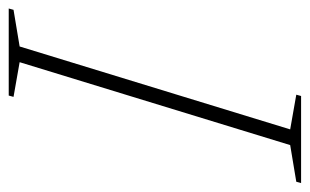

<svg xmlns="http://www.w3.org/2000/svg" viewBox="-181 -555 710 440"><g transform="rotate(90 174.0 -335.0)"><path d="M250.5 -645 171 -659 174 -670H373.5L370.5 -659L286.5 -645L96.5 -25L176 -11L173 0H-26.5L-23.5 -11L60.5 -25Z"/></g></svg>

Font: Newsreader 16pt ExtraLight
Style: Italic
Weight: 275
Italic angle: -17°
Designer: Hugues Gentile
Foundry: Production Type
Version: Version 1.003; ttfautohint (v1.8.3)